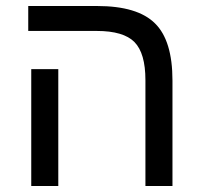

<svg xmlns="http://www.w3.org/2000/svg" viewBox="-20 -619 674 639"><path d="M174 -389V0H84V-389ZM554 -351V0H464V-352Q464 -442 427.5 -479Q391 -516 302 -516H74V-599H303Q438 -599 496 -541Q554 -484 554 -351Z"/></svg>

Font: Libra Sans
Style: Regular
Weight: 400
Foundry: Context Ltd
Version: Version 1.002